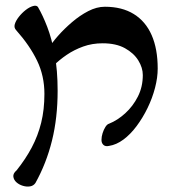

<svg xmlns="http://www.w3.org/2000/svg" viewBox="-20 -628 608 683"><path d="M368 -109Q355 -106 348 -112.5Q341 -119 341 -130Q341 -142 345 -154.5Q349 -167 355 -176.5Q361 -186 368 -188Q398 -200 425.5 -225Q453 -250 470.5 -284.5Q488 -319 488 -361Q488 -387 472 -413Q456 -439 424.5 -456.5Q393 -474 345 -474Q308 -474 276 -462.5Q244 -451 217.5 -433Q191 -415 170 -394Q164 -388 157.5 -394Q151 -400 146.5 -410Q142 -420 141 -427Q141 -435 152.5 -455Q164 -475 186 -500Q208 -525 236 -549Q264 -573 294 -588.5Q324 -604 353 -604Q414 -604 456 -578Q498 -552 519.5 -503Q541 -454 541 -384Q541 -352 531.5 -315.5Q522 -279 505 -244Q488 -209 466 -179.5Q444 -150 419 -131.5Q394 -113 368 -109ZM106 23Q99 33 87 35Q75 37 61.5 33Q48 29 38.5 20.5Q29 12 27.5 0.5Q26 -11 39 -22Q71 -62 93 -103.5Q115 -145 126.5 -191.5Q138 -238 138 -294Q138 -358 112 -412Q86 -466 38 -520Q29 -529 32.5 -541.5Q36 -554 47 -568Q58 -582 71.5 -592.5Q85 -603 97.5 -606.5Q110 -610 115 -603Q132 -574 148 -532.5Q164 -491 174.5 -434.5Q185 -378 185 -305Q185 -209 165 -128Q145 -47 106 23Z"/></svg>

Font: Noto Rashi Hebrew Medium
Style: Regular
Weight: 500
Version: Version 1.006